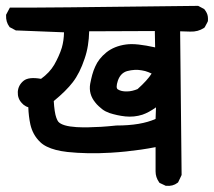

<svg xmlns="http://www.w3.org/2000/svg" viewBox="-34 -585 714 641"><path d="M517.1 34.2 500.5 26.4 498.5 25.4 497.1 23.4Q485.4 6.8 485.4 -12.7V-93.8Q460.4 -88.9 436 -85.4Q411.6 -82 386.7 -79.3Q361.8 -76.7 336.4 -75.2Q295.9 -72.8 259.5 -73.5Q223.1 -74.2 191.4 -77.6Q169.4 -80.1 152.6 -84.5Q135.7 -88.9 122.3 -95.5Q108.9 -102.1 100.1 -110.8Q87.4 -123 79.3 -137.7Q71.3 -152.3 67.4 -169.4Q61.5 -196.8 60.5 -227.1Q56.6 -228 52.7 -230Q48.8 -231.9 45.4 -234.6Q42 -237.3 39.1 -240.7Q24.4 -255.9 25.4 -278.3Q26.9 -300.8 44.9 -315.4Q62 -329.1 103 -321.8Q117.7 -332.5 128.4 -344Q139.2 -355.5 147 -368.7Q155.3 -383.3 161.6 -397.5Q168 -411.6 172.4 -425.8Q179.2 -449.2 179.7 -477.1L21 -483.4H19L17.1 -484.4L0.5 -493.2L-1.5 -494.1L-2.9 -496.1Q-14.6 -511.7 -13.7 -533.7V-535.6L-12.7 -537.6L-3.9 -554.2L-1 -559.6H4.9Q77.1 -558.6 625 -565.4H627.4L629.4 -564.5L646 -555.7L647.9 -554.7L648.9 -553.2Q653.3 -547.9 656.2 -541.7Q659.2 -535.6 659.9 -529.1Q660.6 -522.5 660.2 -515.6L659.7 -513.7L659.2 -512.2L650.4 -495.6L648.9 -493.2L647 -491.7Q627 -478.5 601.1 -479.5Q584 -480.5 567.4 -480.5L572.3 -2.9V-1L571.3 1.5L561.5 22L560.5 23.9L558.6 25.4Q543 37.6 520.5 35.2H519ZM355.5 -166Q436.5 -166 485.4 -188L486.8 -226.6Q461.9 -209 441.4 -202.1Q414.1 -193.4 384.8 -196.3Q370.6 -197.8 357.4 -200.7Q344.2 -203.6 332 -207.5Q325.2 -210 318.8 -213.1Q312.5 -216.3 306.6 -220.9Q300.8 -225.6 294.9 -231Q289.1 -236.3 284.2 -242.7Q261.2 -270.5 267.1 -305.2Q268.6 -313 270.3 -320.6Q272 -328.1 273.9 -335.2Q275.9 -342.3 278.3 -349.1Q280.8 -356 283.7 -362.3Q294.9 -388.7 321.3 -410.2Q347.7 -431.2 386.7 -436.5Q404.8 -439 429 -436.3Q453.1 -433.6 483.9 -426.8L482.9 -481.4L263.7 -480.5Q263.2 -456.1 259.5 -433.3Q255.9 -410.6 248.5 -389.2Q232.4 -340.8 209 -310.5Q187 -281.7 145.5 -247.6Q146.5 -229.5 148.7 -214.8Q150.9 -200.2 154.1 -191.7Q157.2 -183.1 160.6 -178.7Q173.8 -163.6 221.7 -160.6Q238.8 -159.7 259.3 -159.9Q279.8 -160.2 303.5 -161.6Q327.1 -163.1 354.5 -166H355ZM425.3 -287.6Q458.5 -317.4 472.2 -339.4Q466.8 -341.8 461.7 -344Q456.5 -346.2 450.9 -347.7Q445.3 -349.1 439.5 -350.1Q416.5 -354.5 390.6 -347.7Q368.2 -341.3 359.4 -315.4Q351.6 -291.5 359.4 -286.6Q362.3 -284.7 365.7 -283.4Q369.1 -282.2 372.8 -281.2Q376.5 -280.3 380.9 -280Q385.3 -279.8 390.1 -279.8Q398.9 -279.8 408 -282Q417 -284.2 425.3 -287.6Z"/></svg>

Font: NaikaiFont
Style: Bold
Weight: 700
Version: Version 1.89